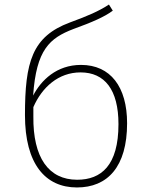

<svg xmlns="http://www.w3.org/2000/svg" viewBox="-20 -815 655 846"><path d="M337 -529C229 -529 161 -461 126 -394C140 -597 199 -647 303 -687C386 -717 441 -741 477 -768L460 -795C414 -765 367 -745 288 -716C121 -654 90 -541 90 -308C90 -92 180 11 319 11C454 11 540 -80 540 -272C540 -432 467 -529 337 -529ZM320 -23C194 -23 125 -121 127 -302V-343C165 -430 237 -496 335 -496C441 -496 502 -420 502 -268C502 -86 426 -23 320 -23Z"/></svg>

Font: Glow Sans SC Normal ExtraLight
Style: Regular
Weight: 200
Designer: Ryoko NISHIZUKA (kana, bopomofo & ideographs); Paul D. Hunt (Latin, Greek & Cyrillic); Sandoll Communications, Soo-young
Version: Version 0.93